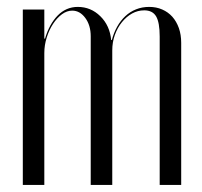

<svg xmlns="http://www.w3.org/2000/svg" viewBox="-20 -522 571 542"><path d="M295.8 -409.1H293.8Q290 -449.9 263.2 -476.2Q236.4 -502.5 199.6 -502.5Q182.9 -502.5 168.4 -496.2Q154 -489.9 142.4 -477.8Q130.9 -465.8 122 -449.6Q113.1 -433.4 107.1 -413H105.1V-443V-495H44.4V0H105.1V-372.1Q105.1 -394.6 111.9 -416.1Q118.6 -437.6 129.8 -454.6Q140.9 -471.5 154.9 -481.8Q168.9 -492 183.8 -492Q205.5 -492 220.8 -471.3Q236.1 -450.6 236.1 -419.4V0H296.9V-379.5Q296.9 -403 304.2 -423.4Q311.6 -443.9 324.2 -459.4Q336.8 -475 352.8 -483.9Q368.9 -492.8 387.2 -492.8Q410.8 -492.8 420.8 -475.6Q430.8 -458.4 430.8 -418.9V0H491.5V-400.9Q491.5 -424.1 484.9 -442.8Q478.2 -461.5 466.4 -474.8Q454.5 -488 437.9 -495.2Q421.4 -502.5 401.2 -502.5Q381.2 -502.5 364.2 -495.7Q347.1 -488.9 333.8 -476.4Q320.4 -464 310.7 -446.6Q301 -429.2 295.8 -409.1Z"/></svg>

Font: Moniqa Black
Style: Regular
Weight: 900
Designer: Rajesh Rajput
Foundry: Rajesh Rajput
Version: Version 1.000